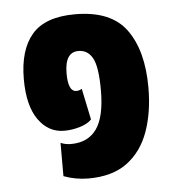

<svg xmlns="http://www.w3.org/2000/svg" viewBox="-42 -504 509 557"><g transform="rotate(-5 213.0 -226.0)"><path d="M194 13Q157 13 122 0V-97Q136 -91 152 -91Q202 -91 227 -126.5Q252 -162 252 -239Q252 -307 238 -332.5Q224 -358 197 -358Q157 -358 157 -296Q157 -243 181 -243Q190 -243 197 -248L216 -157Q205 -145 182 -138Q159 -131 136 -131Q90 -131 61 -172Q32 -213 32 -290Q32 -375 70.5 -420Q109 -465 196 -465Q301 -465 345.5 -403.5Q390 -342 390 -235Q390 -163 370 -107Q350 -51 307 -19Q264 13 194 13Z"/></g></svg>

Font: Noto Sans Thai UI ExtCond ExtBd
Style: Regular
Weight: 800
Width: 2
Designer: Monotype Design Team
Foundry: Monotype Imaging Inc.
Version: Version 2.000